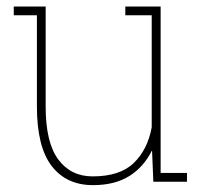

<svg xmlns="http://www.w3.org/2000/svg" viewBox="-20 -548 627 579"><path d="M260.3 10.3Q180.2 10.3 135.7 -47.6Q91.3 -105.5 91.3 -227.1V-502H21.5V-528.3H117.7V-226.1Q117.7 -118.7 155.5 -67.4Q193.4 -16.1 259.3 -16.1Q341.8 -16.1 383.5 -56.6Q425.3 -97.2 437.5 -164.1V-502H357.9V-528.3H464.4V-26.4H543.9V0H442.4L438.5 -94.7Q413.6 -44.4 369.9 -17.1Q326.2 10.3 260.3 10.3Z"/></svg>

Font: Roboto Slab Thin
Style: Regular
Weight: 100
Designer: Google
Version: Version 2.000; ttfautohint (v1.8.1.43-b0c9)